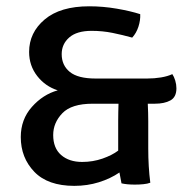

<svg xmlns="http://www.w3.org/2000/svg" viewBox="-20 -578 594 610"><path d="M447 -328.5Q470.5 -328.5 491.5 -332Q512.5 -335.5 527.5 -342.5Q533 -334.5 536.8 -322Q540.5 -309.5 540.5 -297.5Q540.5 -269.5 521.5 -259Q502.5 -248.5 472 -248.5H449.5Q451 -219 451 -192.5V-106.5Q451 -48 457.5 2.5Q448.5 6 435.5 7.2Q422.5 8.5 408.5 8.5Q383 8.5 366 4.5L359.5 -30Q331 -10.5 294.2 1Q257.5 12.5 216 12.5Q132 12.5 89 -32.2Q46 -77 46 -142.5Q46 -198.5 81.2 -238.2Q116.5 -278 163.5 -291Q124 -303.5 98.2 -336.5Q72.5 -369.5 72.5 -413Q72.5 -474.5 122 -516.2Q171.5 -558 263.5 -558Q307 -558 350.8 -550.5Q394.5 -543 425.5 -533Q426.5 -514 419.8 -493.2Q413 -472.5 400 -458.5Q369.5 -467 337.5 -473.5Q305.5 -480 271 -480Q224 -480 200 -459Q176 -438 176 -406Q176 -370.5 201.8 -349.5Q227.5 -328.5 284 -328.5ZM241 -63.5Q275 -63.5 305.8 -74.2Q336.5 -85 355.5 -99.5V-194.5Q355.5 -208 355.8 -221.5Q356 -235 356.5 -248.5H274.5Q207 -248.5 178 -218.2Q149 -188 149 -149Q149 -107.5 174.2 -85.5Q199.5 -63.5 241 -63.5Z"/></svg>

Font: Signika Negative SC
Style: Regular
Weight: 400
Designer: Anna Giedryś
Foundry: Anna Giedryś
Version: Version 2.000; ttfautohint (v1.8.3) -l 8 -r 50 -G 200 -x 9 -